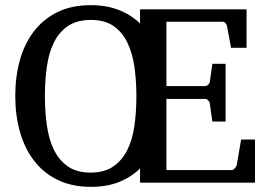

<svg xmlns="http://www.w3.org/2000/svg" viewBox="-20 -707 1039 743"><path d="M507.8 -334Q507.8 -395 500 -449Q492.2 -502.9 472.4 -543.2Q452.6 -583.5 418.7 -606.7Q384.8 -629.9 332 -629.9Q277.8 -629.9 243.2 -606.4Q208.5 -583 188.7 -542.7Q168.9 -502.4 161.4 -449Q153.8 -395.5 153.8 -335.9Q153.8 -275.9 161.4 -221.9Q168.9 -168 188.7 -127.4Q208.5 -86.9 242.7 -63Q276.9 -39.1 330.1 -39.1Q384.3 -39.1 418.7 -63Q453.1 -86.9 472.9 -127.2Q492.7 -167.5 500.2 -220.9Q507.8 -274.4 507.8 -334ZM522 0V-55.2Q487.3 -21 439.9 -2.4Q392.6 16.1 332 16.1Q258.8 16.1 203.9 -10.5Q148.9 -37.1 112.3 -84.5Q75.7 -131.8 57.4 -196Q39.1 -260.3 39.1 -335.9Q39.1 -409.2 56.6 -473.1Q74.2 -537.1 110.4 -584.7Q146.5 -632.3 201.4 -659.7Q256.3 -687 331.1 -687Q392.1 -687 439.7 -668.5Q487.3 -649.9 522 -616.2V-670.9H934.1V-522H874L858.9 -604Q857.9 -611.3 852.8 -617.2Q847.7 -623 840.8 -623H624V-374H773.9Q780.8 -374 786.4 -379.9Q792 -385.7 792 -391.1L801.8 -460H853V-236.8H801.8L792 -306.2Q792 -311.5 786.1 -317.9Q780.3 -324.2 773.9 -324.2H624V-48.8H877Q882.8 -48.8 888.7 -55.7Q894.5 -62.5 896 -67.9L913.1 -167H966.8V0Z"/></svg>

Font: Charis SIL Phon
Style: Regular
Weight: 400
Foundry: SIL International
Version: Version 5.000